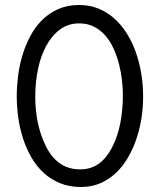

<svg xmlns="http://www.w3.org/2000/svg" viewBox="-20 -738 640 768"><path d="M303.5 10Q257.5 10 220.8 -5Q184 -20 155.5 -45.8Q127 -71.5 106.5 -106.8Q86 -142 72.8 -182.2Q59.5 -222.5 53.2 -266.2Q47 -310 47 -353.5Q47 -391.5 52.2 -433.5Q57.5 -475.5 69.5 -516Q81.5 -556.5 100.8 -593Q120 -629.5 147.8 -657.2Q175.5 -685 212.5 -701.5Q249.5 -718 297 -718Q338.5 -718 373.5 -703.8Q408.5 -689.5 436.8 -664.5Q465 -639.5 486.8 -605Q508.5 -570.5 523 -529.8Q537.5 -489 545 -443.8Q552.5 -398.5 552.5 -351.5Q552.5 -309.5 546 -266.5Q539.5 -223.5 526 -183.5Q512.5 -143.5 492.2 -108.2Q472 -73 444.2 -46.8Q416.5 -20.5 381.5 -5.2Q346.5 10 303.5 10ZM301 -60.5Q343.5 -60.5 375.5 -83.5Q407.5 -106.5 430 -152Q452 -195.5 461.8 -248.5Q471.5 -301.5 471.5 -357Q471.5 -385.5 467.8 -418Q464 -450.5 455.8 -482.5Q447.5 -514.5 434.2 -543.8Q421 -573 401.5 -595.5Q382 -618 356 -631.2Q330 -644.5 296.5 -644.5Q253 -644.5 220.2 -620.2Q187.5 -596 165.2 -555.2Q143 -514.5 132 -461.5Q121 -408.5 121 -351.5Q121 -298.5 130.8 -250.2Q140.5 -202 160.5 -159.5Q183 -111 217.8 -85.8Q252.5 -60.5 301 -60.5Z"/></svg>

Font: Acari Sans
Style: Regular
Weight: 400
Designer: Alfredo Marco Pradil and Stefan Peev (font) & Cristiano Sobral (main changes)
Foundry: Alfredo Marco Pradil and Stefan Peev (font) & Cristiano Sobral (main changes)
Version: Version 1.063; ttfautohint (v1.8.3)